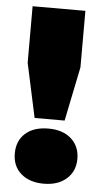

<svg xmlns="http://www.w3.org/2000/svg" viewBox="-54 -775 437 819"><g transform="rotate(5 165.0 -365.0)"><path d="M102 -266 52 -498V-740H278V-498L230.5 -266ZM165 10Q104 10 67.5 -21.8Q31 -53.5 31 -108Q31 -162.5 66.8 -194.2Q102.5 -226 165 -226Q227.5 -226 263.2 -193.5Q299 -161 299 -108Q299 -55 262.5 -22.5Q226 10 165 10Z"/></g></svg>

Font: Encode Sans Black
Style: Regular
Weight: 900
Designer: Multiple Designers
Foundry: Impallari Type
Version: Version 3.002; ttfautohint (v1.8.3) -l 8 -r 50 -G 200 -x 14 